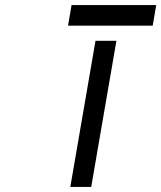

<svg xmlns="http://www.w3.org/2000/svg" viewBox="-20 -742 640 762"><path d="M264 -722 250 -640H586L600 -722ZM442 -580H359L259 0H342Z"/></svg>

Font: Charger Monospace
Style: Regular
Weight: 400
Designer: Jasper
Foundry: Cannot Into Space Fonts
Version: Version 0.980